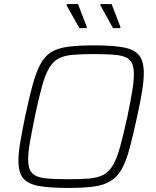

<svg xmlns="http://www.w3.org/2000/svg" viewBox="-20 -920 768 948"><path d="M316 8Q225 8 171 -2Q117 -12 94 -40.5Q71 -69 71 -126Q71 -164 80 -217.5Q89 -271 104 -344Q124 -439 141.5 -502.5Q159 -566 180.5 -605Q202 -644 234.5 -663.5Q267 -683 317.5 -689.5Q368 -696 444 -696Q536 -696 589.5 -686Q643 -676 666.5 -647Q690 -618 690 -560Q690 -522 681.5 -469Q673 -416 657 -344Q637 -251 620 -188Q603 -125 581.5 -86Q560 -47 527 -26.5Q494 -6 443.5 1Q393 8 316 8ZM315 -35Q377 -35 419.5 -38.5Q462 -42 490 -56.5Q518 -71 537.5 -104Q557 -137 573 -195Q589 -253 609 -344Q624 -417 632.5 -468Q641 -519 641 -554Q641 -602 621.5 -622.5Q602 -643 559 -648Q516 -653 446 -653Q383 -653 340.5 -649.5Q298 -646 270 -631.5Q242 -617 222.5 -584Q203 -551 187 -493Q171 -435 152 -344Q137 -270 128 -219Q119 -168 119 -133Q119 -86 138.5 -65.5Q158 -45 201 -40Q244 -35 315 -35ZM407 -781H372L308 -895L311 -900H365L409 -786ZM573 -781H538L475 -895L477 -900H531L575 -786Z"/></svg>

Font: Saira ExtraLight
Style: Italic
Weight: 200
Italic angle: -12°
Designer: Hector Gatti with collaboration of the Omnibus-Type team
Foundry: Omnibus-Type
Version: Version 1.100; ttfautohint (v1.8.3)